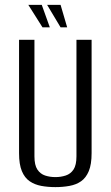

<svg xmlns="http://www.w3.org/2000/svg" viewBox="-20 -754 453 786"><path d="M207 12Q176 12 149 7Q122 2 101.5 -12Q81 -26 69.5 -53.5Q58 -81 58 -127V-591H121V-114Q121 -78 133 -60Q145 -42 164.5 -35.5Q184 -29 207 -29Q229 -29 249 -35.5Q269 -42 281 -60Q293 -78 293 -114V-591H355V-127Q355 -81 343.5 -53.5Q332 -26 312 -12Q292 2 264.5 7Q237 12 207 12ZM255 -642H228L173 -734H228ZM184 -642H154L96 -734H151Z"/></svg>

Font: Alumni Sans Thin
Style: Regular
Weight: 400
Version: Version 1.018